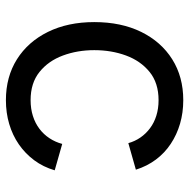

<svg xmlns="http://www.w3.org/2000/svg" viewBox="-16 -576 604 611"><g transform="rotate(90 285.5 -271.0)"><path d="M299.3 11.7Q225.1 11.7 169.2 -23.4Q113.3 -58.6 82 -122.1Q50.8 -185.5 50.8 -269.5Q50.8 -355 82 -418.7Q113.3 -482.4 169.2 -517.6Q225.1 -552.7 299.3 -552.7Q338.9 -552.7 374 -542.5Q409.2 -532.2 438.2 -512.9Q467.3 -493.7 488.3 -465.6Q509.3 -437.5 520.5 -401.9L436 -377.9Q430.2 -398.9 418 -416.5Q405.8 -434.1 388.4 -447Q371.1 -460 348.6 -467Q326.2 -474.1 299.3 -474.1Q244.6 -474.1 209.5 -445.6Q174.3 -417 157.2 -370.6Q140.1 -324.2 140.1 -269.5Q140.1 -215.8 157.2 -169.7Q174.3 -123.5 209.5 -95.2Q244.6 -66.9 299.3 -66.9Q326.7 -66.9 349.6 -74.2Q372.6 -81.5 390.4 -95Q408.2 -108.4 420.4 -127Q432.6 -145.5 438.5 -167.5L522.5 -143.6Q511.7 -106.9 490.5 -78.4Q469.2 -49.8 439.9 -29.5Q410.6 -9.3 375 1.2Q339.4 11.7 299.3 11.7Z"/></g></svg>

Font: Inter Variable LoSnoCo
Style: Regular
Weight: 400
Designer: Rasmus Andersson
Foundry: rsms
Version: Version 4.000;git-a52131595; featfreeze: case,dlig,ss01,ss02